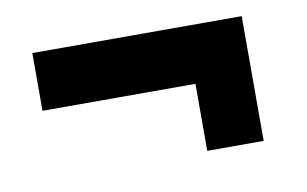

<svg xmlns="http://www.w3.org/2000/svg" viewBox="-43 -497 686 429"><g transform="rotate(-10 300.0 -282.5)"><path d="M397 -141V-293H50V-424H525V-141Z"/></g></svg>

Font: Mona Sans ExtraLight ExtraBold
Style: Regular
Weight: 800
Version: Version 2.000